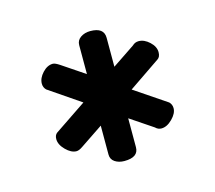

<svg xmlns="http://www.w3.org/2000/svg" viewBox="-62 -725 561 500"><g transform="rotate(-15 218.0 -475.0)"><path d="M60 -401Q60 -412 67 -417L153 -475L68 -533Q61 -540 61 -550Q61 -565 74 -579Q87 -593 102 -593Q108 -593 120 -585L181 -544V-622Q181 -635 192 -642.5Q203 -650 218 -650Q255 -650 255 -622V-544L316 -585Q323 -592 333 -592Q348 -592 362 -579Q376 -566 376 -551Q376 -538 368 -533L283 -475L369 -417Q376 -410 376 -400Q376 -386 361.5 -371.5Q347 -357 332 -357Q323 -357 316 -364L255 -405V-327Q255 -300 217 -300Q202 -300 191.5 -307Q181 -314 181 -327V-405L120 -364Q110 -357 103 -357Q89 -357 74.5 -371.5Q60 -386 60 -401Z"/></g></svg>

Font: Happy Monkey
Style: Regular
Weight: 400
Version: Version 1.001